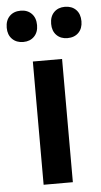

<svg xmlns="http://www.w3.org/2000/svg" viewBox="-90 -743 407 776"><g transform="rotate(-5 113.5 -354.5)"><path d="M55.2 0V-500H173.8V0ZM-38.1 -645Q-38.1 -674.8 -21.2 -691.9Q-4.4 -709 23.9 -709Q51.3 -709 68.1 -691.9Q85 -674.8 85 -645Q85 -616.2 68.1 -599.1Q51.3 -582 23.9 -582Q-3.9 -582 -21 -599.1Q-38.1 -616.2 -38.1 -645ZM142.1 -645Q142.1 -674.8 158.9 -691.9Q175.8 -709 203.1 -709Q231.4 -709 248.3 -691.9Q265.1 -674.8 265.1 -645Q265.1 -616.2 248.3 -599.1Q231.4 -582 203.1 -582Q175.8 -582 158.9 -599.1Q142.1 -616.2 142.1 -645Z"/></g></svg>

Font: LT Hoop SemBd
Style: Regular
Weight: 600
Designer: Daniel Lyons
Foundry: LyonsType
Version: Version 1.000